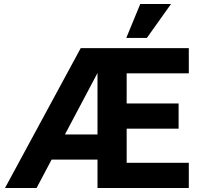

<svg xmlns="http://www.w3.org/2000/svg" viewBox="-20 -941 1007 961"><path d="M5 0 384 -700H534L163 0ZM183 -142V-268H474V-142ZM468 0V-700H925V-574H614V-423H874V-297H614V-126H925V0ZM715 -751H612L682 -921H836Z"/></svg>

Font: Inclusive Sans
Style: Bold
Weight: 700
Designer: Olivia King
Foundry: Olivia King
Version: Version 2.004